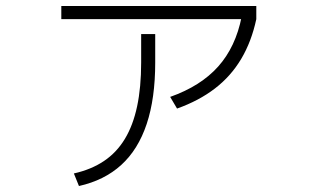

<svg xmlns="http://www.w3.org/2000/svg" viewBox="-20 -585 1040 642"><path d="M227 -5Q285 -18 327.5 -46.5Q370 -75 397.5 -120.5Q425 -166 438.5 -229.5Q452 -293 452 -376V-471H499V-376Q499 -256 470.5 -170.5Q442 -85 385.5 -33.5Q329 18 244 37ZM549 -261Q651 -297 709.5 -362.5Q768 -428 788 -529L837 -521Q821 -446 786.5 -388Q752 -330 698.5 -289Q645 -248 572 -222ZM185 -521V-565H837V-521Z"/></svg>

Font: M PLUS 2 Light
Style: Regular
Weight: 300
Designer: Coji Morishita
Foundry: UNDERFOREST DESIGN
Version: Version 1.001